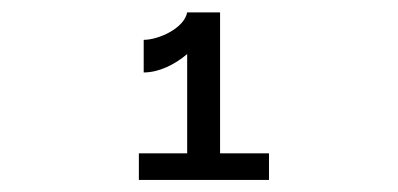

<svg xmlns="http://www.w3.org/2000/svg" viewBox="-20 -848 660 318"><path d="M218 -782V-728C242.5 -728 269 -740.5 290 -758.5V-594H210V-550H425.5V-594H344.5V-827.5H290C285 -801 242.5 -782 218 -782Z"/></svg>

Font: Monaspace Neon Light
Style: Regular
Weight: 300
Designer: Riley Cran & the Lettermatic Team
Foundry: Lettermatic
Version: Version 1.200 (Monaspace Neon)